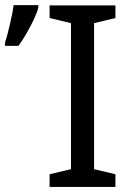

<svg xmlns="http://www.w3.org/2000/svg" viewBox="-32 -735 514 755"><path d="M421.9 0H163.1V-49.8L247.1 -69.8V-644L163.1 -664.1V-713.9H421.9V-664.1L337.9 -644V-69.8L421.9 -49.8ZM-12.2 -567.9Q-7.3 -582.5 -2.4 -601.3Q2.4 -620.1 7.1 -639.9Q11.7 -659.7 15.6 -679.2Q19.5 -698.7 21.5 -714.8H118.7V-704.6Q115.7 -692.9 107.7 -673.8Q99.6 -654.8 88.6 -633.5Q77.6 -612.3 64.9 -591.3Q52.2 -570.3 40.5 -554.7H-12.2Z"/></svg>

Font: Droid Sans
Style: Regular
Weight: 400
Foundry: Ascender Corporation
Version: Version 1.00 build 114